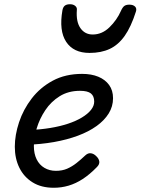

<svg xmlns="http://www.w3.org/2000/svg" viewBox="-20 -868 664 907"><path d="M234 19Q175 19 134 -6.5Q93 -32 71.5 -75.5Q50 -119 50 -175Q50 -230 70 -290.5Q90 -351 130 -403Q170 -455 229.5 -487Q289 -519 368 -519Q412 -519 444.5 -505.5Q477 -492 495.5 -466.5Q514 -441 514 -404Q514 -365 493.5 -332Q473 -299 436 -272.5Q399 -246 348 -227Q297 -208 235 -197Q173 -186 102 -184L122 -254Q172 -256 217.5 -263.5Q263 -271 301 -283.5Q339 -296 367 -313Q395 -330 410 -349Q425 -368 425 -388Q425 -414 409.5 -426.5Q394 -439 358 -439Q303 -439 262 -413.5Q221 -388 194 -347.5Q167 -307 153.5 -262Q140 -217 140 -178Q140 -142 153 -115.5Q166 -89 190 -75Q214 -61 244 -61Q274 -61 297 -71Q320 -81 341 -97.5Q362 -114 383 -134Q396 -146 409.5 -144Q423 -142 434 -131Q447 -119 449 -105.5Q451 -92 438 -79Q404 -44 371 -22.5Q338 -1 304 9Q270 19 234 19ZM403 -618Q327 -618 292.5 -670.5Q258 -723 275 -820Q278 -835 286.5 -841.5Q295 -848 311 -848Q326 -848 335.5 -840Q345 -832 343 -820Q339 -765 360 -735Q381 -705 418 -705Q462 -705 497 -739Q532 -773 551 -816Q559 -834 567.5 -840Q576 -846 591 -846Q609 -846 618 -837Q627 -828 622 -813Q599 -741 569 -698.5Q539 -656 498.5 -637Q458 -618 403 -618Z"/></svg>

Font: Playwrite HR
Style: Regular
Weight: 400
Designer: Veronika Burian, José Scaglione
Foundry: TypeTogether
Version: Version 1.002